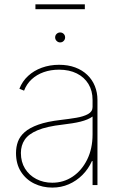

<svg xmlns="http://www.w3.org/2000/svg" viewBox="-20 -852 565 884"><path d="M220.7 11.7Q175.8 11.7 137.7 -6.8Q99.6 -25.4 76.7 -61Q53.7 -96.7 53.7 -147.5Q53.7 -175.3 62.5 -199.7Q71.3 -224.1 93.8 -243.9Q116.2 -263.7 156.5 -278.1Q196.8 -292.5 259.8 -299.8Q297.9 -304.2 331.3 -309.8Q364.7 -315.4 385.5 -326.9Q406.2 -338.4 406.2 -359.4V-391.6Q406.2 -434.1 387.2 -465.3Q368.2 -496.6 333.5 -513.9Q298.8 -531.2 252 -531.2Q213.4 -531.2 181.2 -519.8Q148.9 -508.3 125.7 -486.8Q102.5 -465.3 90.8 -434.6L69.3 -443.4Q82.5 -477.5 109.1 -502.2Q135.7 -526.9 172.6 -540.3Q209.5 -553.7 252 -553.7Q293.5 -553.7 326.2 -541.5Q358.9 -529.3 381.8 -507.3Q404.8 -485.4 416.7 -455.8Q428.7 -426.3 428.7 -391.6V0H406.2V-110.4H403.3Q386.7 -73.7 359.4 -46.4Q332 -19 296.9 -3.7Q261.7 11.7 220.7 11.7ZM220.7 -10.7Q272.5 -10.7 314.5 -38.8Q356.4 -66.9 381.3 -117.2Q406.2 -167.5 406.2 -233.4V-315.4Q396 -308.1 382.1 -302.2Q368.2 -296.4 350.8 -292Q333.5 -287.6 312.7 -284.4Q292 -281.2 268.6 -278.3Q195.3 -270 153.3 -252.4Q111.3 -234.9 93.8 -208.7Q76.2 -182.6 76.2 -147.5Q76.2 -106.4 95.2 -75.7Q114.3 -44.9 147.2 -27.8Q180.2 -10.7 220.7 -10.7ZM256.8 -656.7Q247.6 -656.7 240.7 -663.6Q233.9 -670.4 233.9 -679.7Q233.9 -689.5 240.7 -696Q247.6 -702.6 256.8 -702.6Q266.6 -702.6 273.2 -696Q279.8 -689.5 279.8 -679.7Q279.8 -670.4 273.2 -663.6Q266.6 -656.7 256.8 -656.7ZM370.6 -832V-809.6H143.1V-832Z"/></svg>

Font: Inter Thin
Style: Regular
Weight: 250
Designer: Rasmus Andersson
Foundry: rsms
Version: Version 4.001;git-66647c0bb